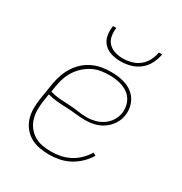

<svg xmlns="http://www.w3.org/2000/svg" viewBox="-174 -867 948 1002"><g transform="rotate(30 300.0 -366.0)"><path d="M263 8Q233 8 203.5 2.5Q174 -3 149.5 -17.5Q125 -32 107.5 -54.5Q90 -77 82 -104.5Q74 -132 74 -162.5Q74 -193 79 -223L95 -323Q100 -351 109.5 -378Q119 -405 134.5 -429.5Q150 -454 172 -474Q194 -494 221 -506.5Q248 -519 275.5 -523.5Q303 -528 330 -528Q355 -528 378.5 -524.5Q402 -521 423 -513Q444 -505 462 -490.5Q480 -476 491 -456.5Q502 -437 506 -414Q510 -391 506 -367Q502 -339 485.5 -314Q469 -289 444.5 -272Q420 -255 392 -248.5Q364 -242 336 -242Q307 -242 278.5 -245.5Q250 -249 220.5 -250Q191 -251 162.5 -253.5Q134 -256 106 -264L99 -220Q95 -193 95 -166Q95 -139 102 -114Q109 -89 124.5 -68.5Q140 -48 161.5 -34.5Q183 -21 209.5 -16Q236 -11 264 -11Q292 -11 320 -16.5Q348 -22 374.5 -35.5Q401 -49 423 -70.5Q445 -92 460 -117L477 -108Q461 -81 436.5 -57.5Q412 -34 383.5 -19Q355 -4 324 2Q293 8 263 8ZM338 -259Q362 -259 386.5 -265.5Q411 -272 432.5 -286.5Q454 -301 468 -323Q482 -345 486 -369Q489 -390 485.5 -410.5Q482 -431 472 -448Q462 -465 446.5 -477Q431 -489 412 -496Q393 -503 372.5 -506Q352 -509 331 -509Q306 -509 280.5 -505Q255 -501 231 -489Q207 -477 186.5 -458.5Q166 -440 151.5 -417.5Q137 -395 128.5 -370Q120 -345 116 -320L110 -283Q136 -275 165 -272.5Q194 -270 223 -269Q252 -268 280.5 -263.5Q309 -259 338 -259ZM343 -600Q314 -600 287 -608Q260 -616 241.5 -635.5Q223 -655 218 -683Q213 -711 218 -740H238Q234 -715 238.5 -690.5Q243 -666 259 -649.5Q275 -633 298 -626Q321 -619 346 -619Q371 -619 397 -626Q423 -633 444 -649.5Q465 -666 477.5 -690.5Q490 -715 494 -740H514Q509 -711 495 -683Q481 -655 456.5 -635.5Q432 -616 402 -608Q372 -600 343 -600Z"/></g></svg>

Font: Iosevka Etoile Thin
Style: Italic
Weight: 100
Italic angle: -9°
Designer: Belleve Invis
Foundry: Belleve Invis
Version: Version 22.1.2; ttfautohint (v1.8.4)